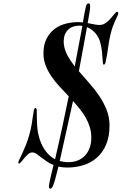

<svg xmlns="http://www.w3.org/2000/svg" viewBox="-20 -923 840 1154"><path d="M512.2 -902.8Q516.1 -902.8 519 -899.2Q522 -895.5 522 -884.8Q522 -873 517.6 -845.5Q513.2 -817.9 506.8 -784.2Q528.3 -780.3 545.9 -776.6Q563.5 -772.9 580.1 -772.9Q593.3 -772.9 605 -778.8Q616.7 -784.7 626.7 -793.5Q636.7 -802.2 645.5 -812.5Q654.3 -822.8 661.4 -831.5Q668.5 -840.3 674.1 -846.2Q679.7 -852.1 684.1 -852.1Q688 -852.1 689.5 -849.6Q690.9 -847.2 690.9 -844.2Q690.9 -837.9 686.5 -828.6Q682.1 -819.3 675 -804.4Q668 -789.6 659.7 -768.1Q651.4 -746.6 644 -715.8Q636.7 -684.6 632.1 -652.3Q627.4 -620.1 623.3 -593.8Q619.1 -567.4 615 -550.8Q610.8 -534.2 604 -534.2Q599.6 -534.2 598.4 -544.2Q597.2 -554.2 596.2 -571.8Q595.2 -589.4 592.8 -613.5Q590.3 -637.7 583 -666Q579.6 -679.7 573 -693.6Q566.4 -707.5 556.2 -720.2Q545.9 -732.9 532.7 -743.2Q519.5 -753.4 502.9 -759.8Q497.1 -729 491.7 -699Q486.3 -668.9 481.9 -645L454.1 -495.1Q483.9 -460 516.6 -423.3Q549.3 -386.7 576.2 -346.9Q603 -307.1 620.6 -263.2Q638.2 -219.2 638.2 -168.9Q638.2 -100.6 617.2 -52.5Q596.2 -4.4 561 25.9Q525.9 56.2 479.7 70.1Q433.6 84 383.8 84Q355 84 331.1 78.1L323.2 109.9Q310.5 163.1 301.3 187Q292 210.9 283.2 210.9Q273.9 210.9 273.9 196.8Q273.9 190.9 276.9 176.3Q279.8 161.6 283.9 143.3Q288.1 125 293 105.2Q297.9 85.4 301.8 68.8Q277.8 59.1 259.3 46.1Q240.7 33.2 225.8 21.5Q210.9 9.8 198.5 1.5Q186 -6.8 173.8 -6.8Q161.1 -6.8 149.2 3.7Q137.2 14.2 126.7 26.6Q116.2 39.1 107.7 49.6Q99.1 60.1 94.2 60.1Q89.8 60.1 89.8 55.2Q89.8 49.3 96.7 35.2Q103.5 21 113.3 -0.2Q123 -21.5 134.5 -48.8Q146 -76.2 154.8 -107.9Q165.5 -145 170.4 -175.5Q175.3 -206.1 178.2 -228Q181.2 -250 184.1 -262Q187 -273.9 192.9 -273.9Q201.2 -273.9 201.2 -252Q201.2 -236.8 201.4 -219.5Q201.7 -202.1 202.4 -184.1Q203.1 -166 205.1 -147.9Q207 -129.9 210.9 -113.8Q223.6 -59.1 249.3 -22Q274.9 15.1 311 34.2Q324.7 -24.9 335.9 -75Q347.2 -125 356.7 -170.2Q366.2 -215.3 375 -257.8Q383.8 -300.3 393.1 -344.2Q365.2 -373 338.1 -402.6Q311 -432.1 289.3 -463.6Q267.6 -495.1 254.4 -529.5Q241.2 -564 241.2 -602.1Q241.2 -655.3 260.3 -691.4Q279.3 -727.5 309.1 -749.5Q338.9 -771.5 375.7 -780.8Q412.6 -790 448.2 -790Q455.6 -790 462.9 -789.6Q470.2 -789.1 478 -788.1Q482.4 -815.9 486.8 -838.1Q491.2 -860.4 494.1 -874Q497.1 -889.6 501.5 -896.2Q505.9 -902.8 512.2 -902.8ZM528.8 -96.2Q528.8 -128.9 520 -158.2Q511.2 -187.5 496.1 -214.4Q481 -241.2 460.9 -266.4Q440.9 -291.5 418.9 -315.9L338.9 44.9Q351.1 47.9 363.8 49.8Q376.5 51.8 390.1 51.8Q422.4 51.8 448 41.3Q473.6 30.8 491.7 11.2Q509.8 -8.3 519.3 -35.4Q528.8 -62.5 528.8 -96.2ZM362.8 -672.9Q362.8 -653.3 367.9 -634.5Q373 -615.7 381.8 -597.4Q390.6 -579.1 402.8 -560.8Q415 -542.5 429.2 -523.9L475.1 -767.1Q471.2 -768.1 466.3 -768.6Q461.4 -769 457 -769Q436 -769 418.7 -762.7Q401.4 -756.3 388.9 -744.1Q376.5 -731.9 369.6 -714.1Q362.8 -696.3 362.8 -672.9Z"/></svg>

Font: Henny Penny
Style: Regular
Weight: 400
Version: Version 1.001